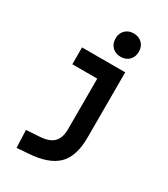

<svg xmlns="http://www.w3.org/2000/svg" viewBox="-236 -863 1058 1206"><g transform="rotate(30 293.0 -260.5)"><path d="M87.9 234.4 83 107.4 180.7 101.1Q248.5 96.7 279.1 65.2Q309.6 33.7 309.6 -30.3V-395.5H128.9V-517.6H441.9V-45.9Q441.9 92.3 377.4 155.5Q313 218.8 170.9 228.5ZM367.2 -587.4Q329.6 -587.4 306.2 -610.8Q282.7 -634.3 282.7 -671.9Q282.7 -709.5 306.2 -732.9Q329.6 -756.3 367.2 -756.3Q404.8 -756.3 428.2 -732.9Q451.7 -709.5 451.7 -671.9Q451.7 -634.3 428.2 -610.8Q404.8 -587.4 367.2 -587.4Z"/></g></svg>

Font: Cascadia Code NF
Style: Bold
Weight: 700
Monospace: yes
Designer: Aaron Bell
Foundry: Saja Typeworks
Version: Version 2404.023; ttfautohint (v1.8.4)